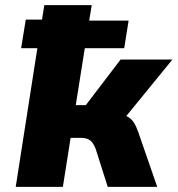

<svg xmlns="http://www.w3.org/2000/svg" viewBox="-20 -725 689 745"><path d="M41 0 125 -538H62L80 -649H143L152 -705H336L326 -645H479L462 -538H309L274 -317H313L448 -494H649L445 -244L437 -284Q462 -280 476.5 -271.5Q491 -263 500 -248.5Q509 -234 517 -211L590 0H398L351 -148Q345 -163 338 -172Q331 -181 320.5 -185.5Q310 -190 295 -190H254L224 0Z"/></svg>

Font: Nunito Sans 7pt SemiCondensed Black
Style: Italic
Weight: 900
Width: 4
Italic angle: -9°
Designer: Vernon Adams
Foundry: Vernon Adams
Version: Version 3.101;gftools[0.9.27]